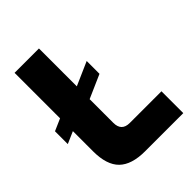

<svg xmlns="http://www.w3.org/2000/svg" viewBox="-216 -853 964 964"><g transform="rotate(-45 265.5 -371.0)"><path d="M515 -155V0H244Q149 0 104 -44Q59 -88 59 -185V-328L-5 -300V-391L59 -419V-742H232V-473L357 -528V-437L232 -382V-214Q232 -155 290 -155Z"/></g></svg>

Font: Exo ExtraBold
Style: Regular
Weight: 800
Designer: Natanael Gama
Foundry: Natanael Gama
Version: Version 1.500